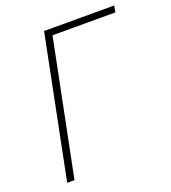

<svg xmlns="http://www.w3.org/2000/svg" viewBox="-129 -794 794 890"><g transform="rotate(-20 268.0 -349.0)"><path d="M190 -698H536L530 -666H220L86 0H50Z"/></g></svg>

Font: IBM Plex Sans ExtLt
Style: Italic
Weight: 200
Italic angle: -11°
Designer: Mike Abbink, Paul van der Laan, Pieter van Rosmalen
Foundry: Bold Monday
Version: Version 3.005